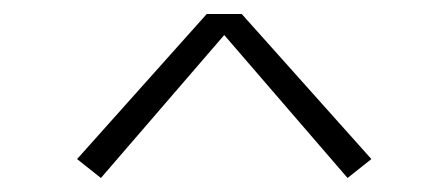

<svg xmlns="http://www.w3.org/2000/svg" viewBox="-20 -720 640 274"><path d="M124 -466 90 -493 275 -700H325L510 -493L476 -466L300 -670Z"/></svg>

Font: Iosevka Etoile Extralight
Style: Regular
Weight: 200
Designer: Belleve Invis
Foundry: Belleve Invis
Version: Version 22.1.2; ttfautohint (v1.8.4)